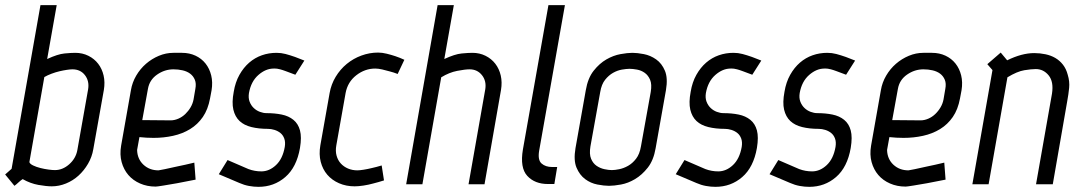

<svg xmlns="http://www.w3.org/2000/svg" viewBox="-25 -715 4214 745"><path d="M89 -86Q91 -79 103.5 -73Q116 -67 132 -63Q148 -59 163.5 -57Q179 -55 188 -55Q218 -55 243.5 -77.5Q269 -100 275 -132L317 -369Q322 -401 304.5 -423.5Q287 -446 256 -446Q248 -446 234.5 -444Q221 -442 206 -438.5Q191 -435 175 -429Q159 -423 147 -416ZM158 -486Q199 -505 225 -507.5Q251 -510 267 -510Q295 -510 318 -498.5Q341 -487 356 -467.5Q371 -448 377 -422Q383 -396 378 -366L337 -136Q332 -106 316.5 -79.5Q301 -53 279.5 -33.5Q258 -14 231 -3Q204 8 176 8Q155 8 124 2.5Q93 -3 63 -20Q55 -15 46.5 -7Q38 1 31 6L-5 -38L20 -60L132 -695H195Z M637 -248Q652 -248 667 -254.5Q682 -261 694 -272.5Q706 -284 714.5 -298.5Q723 -313 726 -329L733 -370Q737 -391 731 -405.5Q725 -420 713 -429Q701 -438 684 -442Q667 -446 648 -446Q614 -446 584.5 -425.5Q555 -405 549 -370L527 -249ZM483 -365Q488 -395 503.5 -421.5Q519 -448 541.5 -467.5Q564 -487 591.5 -498.5Q619 -510 648 -510H681Q710 -510 733.5 -499Q757 -488 772.5 -468.5Q788 -449 794.5 -422.5Q801 -396 796 -365L790 -333Q782 -290 762 -261Q742 -232 712.5 -214Q683 -196 646.5 -188Q610 -180 571 -180Q543 -180 516 -183L507 -133Q508 -98 531.5 -76Q555 -54 590 -54Q592 -54 614 -58.5Q636 -63 662 -69Q692 -75 729 -84L734 -18Q695 -10 662 -4Q634 1 609 5Q584 9 579 9Q546 9 518.5 -3Q491 -15 473 -36Q455 -57 447 -86Q439 -115 445 -150Z M1139 -141Q1126 -66 1082 -28Q1038 10 978 10Q960 10 941 6.5Q922 3 904 -5L824 -39L858 -94L939 -59Q963 -50 989 -50Q1020 -50 1046 -74.5Q1072 -99 1080 -145Q1083 -164 1078 -177.5Q1073 -191 1063 -199Q1053 -207 1040 -211Q1027 -215 1015 -215Q979 -215 950.5 -222Q922 -229 904.5 -245.5Q887 -262 880.5 -289.5Q874 -317 882 -359Q888 -396 904 -424.5Q920 -453 942 -472Q964 -491 991 -500.5Q1018 -510 1048 -510Q1066 -510 1083 -505.5Q1100 -501 1120 -494L1156 -480L1121 -425Q1097 -434 1083.5 -439Q1070 -444 1062 -446Q1054 -448 1050 -448.5Q1046 -449 1042 -449H1037Q1006 -449 977.5 -424Q949 -399 941 -354Q938 -335 943.5 -320.5Q949 -306 959.5 -296Q970 -286 983.5 -281Q997 -276 1009 -276Q1041 -276 1068 -270.5Q1095 -265 1113.5 -250Q1132 -235 1139 -209Q1146 -183 1139 -141Z M1280 -151Q1276 -129 1281 -111Q1286 -93 1297.5 -80.5Q1309 -68 1325.5 -61Q1342 -54 1362 -54Q1370 -54 1386 -56.5Q1402 -59 1418 -63Q1436 -67 1456 -73L1465 -15Q1443 -8 1423 -3Q1405 2 1385.5 5Q1366 8 1351 8Q1318 8 1290.5 -4Q1263 -16 1245 -37Q1227 -58 1219.5 -87Q1212 -116 1218 -151L1254 -354Q1260 -388 1277.5 -417Q1295 -446 1320.5 -467Q1346 -488 1377.5 -499.5Q1409 -511 1442 -511Q1458 -511 1476 -506.5Q1494 -502 1509 -497Q1527 -491 1544 -483L1518 -428Q1503 -434 1487 -438Q1473 -442 1458 -445.5Q1443 -449 1431 -449Q1391 -449 1357.5 -423Q1324 -397 1316 -354Z M1793 0 1858 -369Q1863 -401 1845 -423.5Q1827 -446 1797 -446Q1780 -446 1749 -440Q1718 -434 1687 -415L1614 0H1551L1673 -695H1736L1699 -486Q1740 -505 1766 -507.5Q1792 -510 1808 -510Q1836 -510 1859 -498.5Q1882 -487 1897 -467.5Q1912 -448 1918 -422Q1924 -396 1919 -366L1855 0Z M2103 -695H2167L2067 -130Q2061 -94 2076.5 -80.5Q2092 -67 2117 -67H2137L2126 -1H2101Q2050 -1 2021 -32.5Q1992 -64 2004 -135Z M2500 -358Q2505 -388 2497.5 -405.5Q2490 -423 2476.5 -432.5Q2463 -442 2446.5 -445Q2430 -448 2418 -448Q2406 -448 2388.5 -445Q2371 -442 2354 -432.5Q2337 -423 2323 -405.5Q2309 -388 2304 -358L2266 -147Q2261 -117 2268.5 -99Q2276 -81 2290 -71.5Q2304 -62 2320.5 -58.5Q2337 -55 2349 -55Q2361 -55 2378 -58.5Q2395 -62 2412 -71.5Q2429 -81 2443 -99Q2457 -117 2462 -147ZM2519 -140Q2511 -93 2488.5 -64.5Q2466 -36 2439 -20Q2412 -4 2384.5 1Q2357 6 2338 6Q2319 6 2293 1Q2267 -4 2245.5 -20Q2224 -36 2212 -64.5Q2200 -93 2208 -140L2248 -365Q2256 -412 2278.5 -440.5Q2301 -469 2328 -484.5Q2355 -500 2382.5 -505Q2410 -510 2429 -510Q2448 -510 2473.5 -505Q2499 -500 2521 -484.5Q2543 -469 2555 -440.5Q2567 -412 2559 -365Z M2912 -141Q2899 -66 2855 -28Q2811 10 2751 10Q2733 10 2714 6.5Q2695 3 2677 -5L2597 -39L2631 -94L2712 -59Q2736 -50 2762 -50Q2793 -50 2819 -74.5Q2845 -99 2853 -145Q2856 -164 2851 -177.5Q2846 -191 2836 -199Q2826 -207 2813 -211Q2800 -215 2788 -215Q2752 -215 2723.5 -222Q2695 -229 2677.5 -245.5Q2660 -262 2653.5 -289.5Q2647 -317 2655 -359Q2661 -396 2677 -424.5Q2693 -453 2715 -472Q2737 -491 2764 -500.5Q2791 -510 2821 -510Q2839 -510 2856 -505.5Q2873 -501 2893 -494L2929 -480L2894 -425Q2870 -434 2856.5 -439Q2843 -444 2835 -446Q2827 -448 2823 -448.5Q2819 -449 2815 -449H2810Q2779 -449 2750.5 -424Q2722 -399 2714 -354Q2711 -335 2716.5 -320.5Q2722 -306 2732.5 -296Q2743 -286 2756.5 -281Q2770 -276 2782 -276Q2814 -276 2841 -270.5Q2868 -265 2886.5 -250Q2905 -235 2912 -209Q2919 -183 2912 -141Z M3276 -141Q3263 -66 3219 -28Q3175 10 3115 10Q3097 10 3078 6.5Q3059 3 3041 -5L2961 -39L2995 -94L3076 -59Q3100 -50 3126 -50Q3157 -50 3183 -74.5Q3209 -99 3217 -145Q3220 -164 3215 -177.5Q3210 -191 3200 -199Q3190 -207 3177 -211Q3164 -215 3152 -215Q3116 -215 3087.5 -222Q3059 -229 3041.5 -245.5Q3024 -262 3017.5 -289.5Q3011 -317 3019 -359Q3025 -396 3041 -424.5Q3057 -453 3079 -472Q3101 -491 3128 -500.5Q3155 -510 3185 -510Q3203 -510 3220 -505.5Q3237 -501 3257 -494L3293 -480L3258 -425Q3234 -434 3220.5 -439Q3207 -444 3199 -446Q3191 -448 3187 -448.5Q3183 -449 3179 -449H3174Q3143 -449 3114.5 -424Q3086 -399 3078 -354Q3075 -335 3080.5 -320.5Q3086 -306 3096.5 -296Q3107 -286 3120.5 -281Q3134 -276 3146 -276Q3178 -276 3205 -270.5Q3232 -265 3250.5 -250Q3269 -235 3276 -209Q3283 -183 3276 -141Z M3547 -248Q3562 -248 3577 -254.5Q3592 -261 3604 -272.5Q3616 -284 3624.5 -298.5Q3633 -313 3636 -329L3643 -370Q3647 -391 3641 -405.5Q3635 -420 3623 -429Q3611 -438 3594 -442Q3577 -446 3558 -446Q3524 -446 3494.5 -425.5Q3465 -405 3459 -370L3437 -249ZM3393 -365Q3398 -395 3413.5 -421.5Q3429 -448 3451.5 -467.5Q3474 -487 3501.5 -498.5Q3529 -510 3558 -510H3591Q3620 -510 3643.5 -499Q3667 -488 3682.5 -468.5Q3698 -449 3704.5 -422.5Q3711 -396 3706 -365L3700 -333Q3692 -290 3672 -261Q3652 -232 3622.5 -214Q3593 -196 3556.5 -188Q3520 -180 3481 -180Q3453 -180 3426 -183L3417 -133Q3418 -98 3441.5 -76Q3465 -54 3500 -54Q3502 -54 3524 -58.5Q3546 -63 3572 -69Q3602 -75 3639 -84L3644 -18Q3605 -10 3572 -4Q3544 1 3519 5Q3494 9 3489 9Q3456 9 3428.5 -3Q3401 -15 3383 -36Q3365 -57 3357 -86Q3349 -115 3355 -150Z M4118 -425Q4126 -399 4123.5 -374Q4121 -349 4116 -322L4060 0H3995L4057 -352Q4064 -398 4044 -422.5Q4024 -447 3994 -447Q3977 -447 3949.5 -442.5Q3922 -438 3884 -415L3811 0H3748L3826 -443L3806 -466L3858 -511L3883 -481Q3940 -509 3988 -509Q4010 -509 4031.5 -504.5Q4053 -500 4070 -490Q4087 -480 4099.5 -464Q4112 -448 4118 -425Z"/></svg>

Font: Marvel
Style: Bold Italic
Weight: 700
Italic angle: -12°
Designer: Carolina Trebol
Foundry: Carolina Trebol
Version: Version 1.001